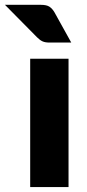

<svg xmlns="http://www.w3.org/2000/svg" viewBox="-66 -756 353 776"><path d="M211 -518.5V0H56V-518.5ZM99 -736.5Q122.5 -736.5 134 -728.8Q145.5 -721 154 -706.5L222 -584H134Q116.5 -584 106 -588.8Q95.5 -593.5 84 -605L-46 -736.5Z"/></svg>

Font: Lato
Style: Regular
Weight: 900
Designer: Lukasz Dziedzic with Adam Twardoch and Botio Nikoltchev
Foundry: tyPoland Lukasz Dziedzic
Version: Version 2.010; 2014-09-01; http://www.latofonts.com/; ttfaut